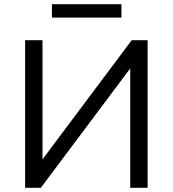

<svg xmlns="http://www.w3.org/2000/svg" viewBox="-20 -897 825 917"><path d="M100 0V-705H183V-124H174L609 -705H685V0H602V-581H610L175 0ZM228 -813V-877H560V-813Z"/></svg>

Font: Nunito Sans 9pt
Style: Regular
Weight: 400
Version: Version 3.101;gftools[0.9.27]